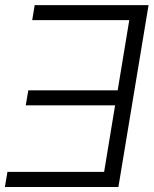

<svg xmlns="http://www.w3.org/2000/svg" viewBox="-20 -748 618 768"><path d="M574.2 -727.5 453.6 0H-0.5L9.8 -60.5H396.5L440.4 -326.7H83L93.3 -386.7H450.7L497.1 -667.5H108.9L118.7 -727.5Z"/></svg>

Font: Inter 28pt Light
Style: Italic
Weight: 300
Italic angle: -9.3988°
Designer: Rasmus Andersson
Foundry: rsms
Version: Version 4.001;git-66647c0bb